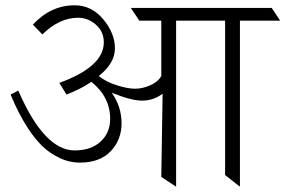

<svg xmlns="http://www.w3.org/2000/svg" viewBox="-20 -705 1078 725"><path d="M886 -627V0L830 -44V-627H645V0L589 -37L594 -351Q559 -325 517 -325Q475 -325 402 -355Q439 -302 439 -239.5Q439 -177 398 -134Q357 -91 282 -91Q241 -91 203 -109.5Q165 -128 138 -155Q111 -182 86 -220Q49 -277 20 -348L49 -363Q147 -137 262 -137Q324 -137 360 -170.5Q396 -204 396 -256Q396 -339 325 -396Q284 -368 231 -348L204 -392Q372 -453 372 -545Q372 -586 342 -612Q312 -638 275 -638Q204 -638 140 -575L104 -612Q172 -685 262 -685Q326 -685 370 -632Q414 -579 414 -522.5Q414 -466 353 -418Q380 -396 421 -383Q462 -370 490 -370Q518 -370 547.5 -383Q577 -396 589 -418V-627H506Q499 -638 474 -675H1006L1038 -627Z"/></svg>

Font: Halant Light
Style: Regular
Weight: 300
Designer: Hitesh Malaviya (Devanagari), Satya Rajpurohit (Latin)
Foundry: Indian Type Foundry
Version: Version 1.101;PS 1.0;hotconv 1.0.78;makeotf.lib2.5.61930; tt